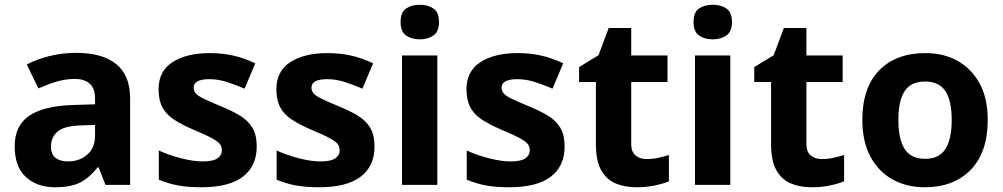

<svg xmlns="http://www.w3.org/2000/svg" viewBox="-20 -780 4232 810"><path d="M302 -557Q412 -557 470.5 -509.5Q529 -462 529 -364V0H425L396 -74H392Q357 -30 318 -10Q279 10 211 10Q138 10 90 -32.5Q42 -75 42 -163Q42 -250 103 -291.5Q164 -333 286 -337L381 -340V-364Q381 -407 358.5 -427Q336 -447 296 -447Q256 -447 218 -435.5Q180 -424 142 -407L93 -508Q137 -531 190.5 -544Q244 -557 302 -557ZM323 -251Q251 -249 223 -225Q195 -201 195 -162Q195 -128 215 -113.5Q235 -99 267 -99Q315 -99 348 -127.5Q381 -156 381 -208V-253Z M1063 -162Q1063 -79 1004.5 -34.5Q946 10 830 10Q773 10 732 2.5Q691 -5 650 -22V-145Q694 -125 745 -112Q796 -99 835 -99Q879 -99 897.5 -112Q916 -125 916 -146Q916 -160 908.5 -171Q901 -182 876 -196Q851 -210 798 -232Q747 -254 714 -275.5Q681 -297 665 -327.5Q649 -358 649 -404Q649 -480 708 -518Q767 -556 865 -556Q916 -556 962 -546Q1008 -536 1057 -513L1012 -406Q972 -423 936 -434.5Q900 -446 863 -446Q797 -446 797 -410Q797 -397 805.5 -386.5Q814 -376 838.5 -364Q863 -352 911 -332Q958 -313 992 -292.5Q1026 -272 1044.5 -241.5Q1063 -211 1063 -162Z M1560 -162Q1560 -79 1501.5 -34.5Q1443 10 1327 10Q1270 10 1229 2.5Q1188 -5 1147 -22V-145Q1191 -125 1242 -112Q1293 -99 1332 -99Q1376 -99 1394.5 -112Q1413 -125 1413 -146Q1413 -160 1405.5 -171Q1398 -182 1373 -196Q1348 -210 1295 -232Q1244 -254 1211 -275.5Q1178 -297 1162 -327.5Q1146 -358 1146 -404Q1146 -480 1205 -518Q1264 -556 1362 -556Q1413 -556 1459 -546Q1505 -536 1554 -513L1509 -406Q1469 -423 1433 -434.5Q1397 -446 1360 -446Q1294 -446 1294 -410Q1294 -397 1302.5 -386.5Q1311 -376 1335.5 -364Q1360 -352 1408 -332Q1455 -313 1489 -292.5Q1523 -272 1541.5 -241.5Q1560 -211 1560 -162Z M1751 -760Q1784 -760 1808 -744.5Q1832 -729 1832 -687Q1832 -646 1808 -630Q1784 -614 1751 -614Q1717 -614 1693.5 -630Q1670 -646 1670 -687Q1670 -729 1693.5 -744.5Q1717 -760 1751 -760ZM1825 -546V0H1676V-546Z M2362 -162Q2362 -79 2303.5 -34.5Q2245 10 2129 10Q2072 10 2031 2.5Q1990 -5 1949 -22V-145Q1993 -125 2044 -112Q2095 -99 2134 -99Q2178 -99 2196.5 -112Q2215 -125 2215 -146Q2215 -160 2207.5 -171Q2200 -182 2175 -196Q2150 -210 2097 -232Q2046 -254 2013 -275.5Q1980 -297 1964 -327.5Q1948 -358 1948 -404Q1948 -480 2007 -518Q2066 -556 2164 -556Q2215 -556 2261 -546Q2307 -536 2356 -513L2311 -406Q2271 -423 2235 -434.5Q2199 -446 2162 -446Q2096 -446 2096 -410Q2096 -397 2104.5 -386.5Q2113 -376 2137.5 -364Q2162 -352 2210 -332Q2257 -313 2291 -292.5Q2325 -272 2343.5 -241.5Q2362 -211 2362 -162Z M2708 -109Q2733 -109 2756 -114Q2779 -119 2802 -126V-15Q2778 -5 2742.5 2.5Q2707 10 2665 10Q2616 10 2577.5 -6Q2539 -22 2516.5 -61.5Q2494 -101 2494 -171V-434H2423V-497L2505 -547L2548 -662H2643V-546H2796V-434H2643V-171Q2643 -140 2661 -124.5Q2679 -109 2708 -109Z M2987 -760Q3020 -760 3044 -744.5Q3068 -729 3068 -687Q3068 -646 3044 -630Q3020 -614 2987 -614Q2953 -614 2929.5 -630Q2906 -646 2906 -687Q2906 -729 2929.5 -744.5Q2953 -760 2987 -760ZM3061 -546V0H2912V-546Z M3447 -109Q3472 -109 3495 -114Q3518 -119 3541 -126V-15Q3517 -5 3481.5 2.5Q3446 10 3404 10Q3355 10 3316.5 -6Q3278 -22 3255.5 -61.5Q3233 -101 3233 -171V-434H3162V-497L3244 -547L3287 -662H3382V-546H3535V-434H3382V-171Q3382 -140 3400 -124.5Q3418 -109 3447 -109Z M4147 -274Q4147 -138 4075.5 -64Q4004 10 3881 10Q3805 10 3745.5 -23Q3686 -56 3652 -119.5Q3618 -183 3618 -274Q3618 -410 3689 -483Q3760 -556 3884 -556Q3961 -556 4020 -523Q4079 -490 4113 -427.5Q4147 -365 4147 -274ZM3770 -274Q3770 -193 3796.5 -151.5Q3823 -110 3883 -110Q3942 -110 3968.5 -151.5Q3995 -193 3995 -274Q3995 -355 3968.5 -395.5Q3942 -436 3882 -436Q3823 -436 3796.5 -395.5Q3770 -355 3770 -274Z"/></svg>

Font: Noto Sans Thaana
Style: Bold
Weight: 700
Designer: David Williams
Foundry: Google Inc.
Version: Version 3.001; ttfautohint (v1.8.4.7-5d5b)